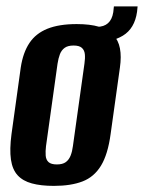

<svg xmlns="http://www.w3.org/2000/svg" viewBox="-20 -579 454 606"><path d="M150 7.7Q109 7.7 80.6 -0.1Q52.1 -7.8 35.6 -25.8Q19.1 -43.8 14.5 -75.5Q9.9 -107.1 16.3 -155.7L45.5 -365.9Q52.6 -412.9 72.8 -443.2Q93 -473.5 129.7 -488.3Q166.4 -503 222 -503Q264 -503 292.5 -494.6Q320.9 -486.1 337.3 -469.2Q353.6 -452.2 358.5 -426.5Q363.5 -400.8 358.5 -365.9L329.2 -156.4Q320.5 -91.6 298.7 -56Q277 -20.4 240.5 -6.4Q204 7.7 150 7.7ZM159.5 -60Q177.5 -60 187.6 -67.3Q197.6 -74.6 202.9 -88Q208.1 -101.3 210.1 -117.7L246.5 -377.9Q249.1 -395 247.8 -407.9Q246.5 -420.7 238.3 -428Q230.2 -435.3 212.2 -435.3Q194.1 -435.3 184.1 -428Q174 -420.7 169.1 -407.9Q164.2 -395 161.6 -377.9L125.2 -117.7Q123.2 -101.3 124.2 -88Q125.2 -74.6 133.3 -67.3Q141.5 -60 159.5 -60ZM263.2 -443.9 268.7 -494.3H285.9Q330.1 -494.3 337.5 -540.4L339.5 -558.8H414.3L412.6 -542Q405.2 -489.1 367.8 -466.4Q330.3 -443.6 263.2 -443.9Z"/></svg>

Font: Alumni Sans SC Thin
Style: Italic
Weight: 100
Italic angle: -8°
Designer: Robert E. Leuschke
Foundry: Robert E. Leuschke
Version: Version 1.016